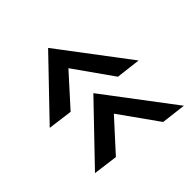

<svg xmlns="http://www.w3.org/2000/svg" viewBox="-94 -587 669 669"><g transform="rotate(45 240.5 -252.5)"><path d="M428 -60 440 -151 328 -253 470 -354 481 -445 227 -253ZM4 -253 205 -60 217 -151 104 -253 247 -354 258 -445Z"/></g></svg>

Font: HK Grotesk
Style: Italic
Weight: 400
Italic angle: -16°
Designer: Alfredo Marco Pradil
Foundry: Hanken Design Co.
Version: Version 3.001;FEAKit 1.0